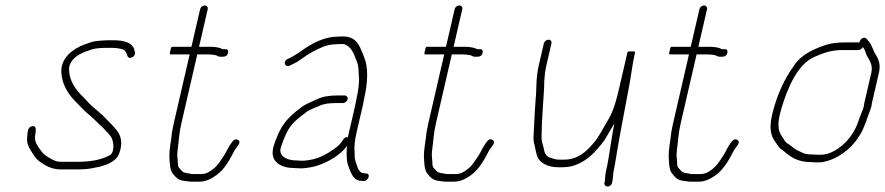

<svg xmlns="http://www.w3.org/2000/svg" viewBox="-20 -622 3254 706"><path d="M476.3 -430 474.1 -438C468 -465.3 435.5 -474 396.4 -474H377.4C364.6 -474 345.5 -472.3 333.7 -471C318.1 -469.6 306.2 -463 292 -459C251.1 -444 203.5 -411.4 205.4 -357C208.1 -307.6 232.9 -272.9 262.3 -244C277.1 -228.2 291.9 -212.4 308.9 -199C326.7 -184.4 342.8 -165.9 359.1 -152C369.6 -138.3 383.9 -129 391.5 -112.5C396.3 -102 403.8 -64.5 383.8 -51C350.6 -33.5 310.3 -27 264.2 -27H210.2C191.4 -27 186.2 -28.2 171.3 -36C155.7 -44.8 141.3 -52.1 133 -65C122.4 -78.8 107.1 -97.3 108.5 -119C110.7 -135.8 117.7 -161.1 98.5 -158C79.5 -155 82 -133.3 80 -117C77.4 -98.3 84.9 -80.8 93.7 -68C103.5 -51.8 112 -37.9 127.2 -27C146.4 -13.2 170.3 1 203.8 1H257.8C281.6 1 305.6 0.3 326.2 -5L347.1 -9C373.9 -16.5 408.3 -28.6 418.4 -58C433.7 -99 423.1 -127.4 406.7 -146C394.6 -161.7 381.3 -172.6 368.2 -187C350.8 -206.4 326.6 -222.3 307.9 -242L285.4 -266C260.1 -290.3 235.8 -321.4 234 -364C231.9 -395.6 260.1 -416.9 280.4 -426L296 -433C303.1 -435 310 -437.3 316.6 -440C331.8 -444.7 352.3 -446 371 -446H390C404.5 -446 415 -444.5 427 -442C440.3 -438.5 445.2 -428.3 448.3 -417C452.7 -400.7 480.2 -413 476.3 -430Z M715.8 -588 683.9 -450H612.9C610.2 -450 608.1 -445.3 606.7 -436C603.8 -426.7 603.8 -422 606.4 -422H677.4L618.6 -167C616.1 -156.3 614.1 -146.3 612.6 -137C610 -106.8 601.5 -71.4 603 -43.5C604.5 -17.2 604 5.4 619.2 21C629 32.3 635.3 38.5 650.3 42L663.8 44L679.4 46H713.4C739.2 46 760.1 33.4 777.2 21C806.1 -0.1 825.2 -35.2 843.2 -70C849.5 -81.3 870.1 -98.7 855.3 -107.5C844.4 -114 836.7 -105.2 829.9 -95C818.6 -80.6 813.2 -63.8 802.7 -48.5C790.8 -31.1 779.8 -11.8 763 0C751.2 9.5 738.1 18 719.8 18H686.8L675.3 16C656.4 13.6 652 11.7 643 0C633.7 -8.4 634 -13.4 633.7 -29C632.2 -43.2 630.8 -52.5 632.9 -69C637.5 -101.9 638.2 -131 646.6 -167L705.4 -422H745.4C752.7 -422 771.1 -420.4 776.5 -418C784.5 -412.5 792.5 -412.5 803.6 -414C821 -414 825.5 -444.4 807.8 -441H800.8C798.8 -441 796.6 -441.7 794.3 -443C785.5 -448 765.8 -450 751.9 -450H711.9L743.8 -588C745.5 -595.7 740 -602 732.5 -602C725 -602 717.5 -595.7 715.8 -588Z M1247.6 -271H1220.6C1191.7 -271 1166.4 -267.2 1145.3 -257C1127.7 -248.3 1104.6 -240.1 1088.6 -228C1057.1 -204.3 1027.7 -179.5 1008.6 -141C1001.5 -126.8 984 -86.4 983.2 -70C976.6 -25.6 1014.4 -4 1062.9 -4C1071.4 -3.3 1080.7 -3 1090.7 -3C1110.7 -4.3 1131 -7.6 1148.6 -13.5C1187.3 -26.4 1231.3 -51.7 1255.6 -85L1254.9 -73C1254.3 -54.7 1254.2 -34.5 1258.4 -19L1263.2 -5C1271.8 14.9 1278.5 43 1311.1 43L1317.8 44C1334.4 44 1344.5 16 1326.3 16L1319.5 15C1305.4 15 1299.1 4.1 1295.2 -5C1291.6 -18.3 1285.7 -29 1284.2 -44L1283.9 -60C1281.6 -81.9 1285.1 -108.9 1291.4 -136L1313.8 -233C1315.9 -242.3 1317.8 -251.7 1319.3 -261C1332.5 -318.3 1334.6 -373.1 1319.7 -410C1305 -443.7 1297.1 -488 1241.7 -488C1233 -488 1224.6 -487.7 1216.4 -487C1208.4 -487 1199.9 -486 1190.7 -484C1146.3 -474.9 1110.5 -451.2 1076.6 -427L1060.3 -417C1054 -412.8 1045.3 -408.5 1037.5 -405C1019.3 -396.8 1026.8 -371.8 1046 -381C1054.7 -385.4 1063.1 -389.2 1072 -394C1094.6 -409.8 1122.6 -429.7 1147.8 -441L1167.9 -450C1181.2 -454.9 1196.7 -459 1212 -459C1219.5 -459.7 1227.2 -460 1235.2 -460C1241.2 -460 1245.5 -459.7 1248 -459C1274.7 -447.2 1282.5 -421.3 1292.2 -395C1297.6 -384.5 1298.4 -365.3 1299 -351L1300.4 -331C1299.7 -309.4 1297.1 -286.5 1291.3 -261C1289.8 -251.7 1287.9 -242.3 1285.8 -233L1259 -117C1252.1 -119 1246.5 -116.3 1242.2 -109L1234.6 -98C1230.7 -92.7 1225.5 -87.3 1218.9 -82C1183.4 -55.5 1150.4 -35 1097.2 -31C1087.2 -31 1078.2 -31.3 1070.4 -32C1038.3 -32 1008.4 -44.7 1010.9 -73C1014.3 -87.8 1027.5 -121.6 1033.7 -133C1049.2 -166.7 1076 -187 1102.8 -207C1115.6 -218.5 1137.6 -225.3 1152.6 -232C1168.4 -240.6 1192 -243 1214.1 -243H1241.1C1248.2 -243 1256.6 -249.6 1258.3 -257C1260 -264.4 1254.7 -271 1247.6 -271Z M1651.8 -588 1619.9 -450H1548.9C1546.2 -450 1544.1 -445.3 1542.7 -436C1539.8 -426.7 1539.8 -422 1542.4 -422H1613.4L1554.6 -167C1552.1 -156.3 1550.1 -146.3 1548.6 -137C1546 -106.8 1537.5 -71.4 1539 -43.5C1540.5 -17.2 1540 5.4 1555.2 21C1565 32.3 1571.3 38.5 1586.3 42L1599.8 44L1615.4 46H1649.4C1675.2 46 1696.1 33.4 1713.2 21C1742.1 -0.1 1761.2 -35.2 1779.2 -70C1785.5 -81.3 1806.1 -98.7 1791.3 -107.5C1780.4 -114 1772.7 -105.2 1765.9 -95C1754.6 -80.6 1749.2 -63.8 1738.7 -48.5C1726.8 -31.1 1715.8 -11.8 1699 0C1687.2 9.5 1674.1 18 1655.8 18H1622.8L1611.3 16C1592.4 13.6 1588 11.7 1579 0C1569.7 -8.4 1570 -13.4 1569.7 -29C1568.2 -43.2 1566.8 -52.5 1568.9 -69C1573.5 -101.9 1574.2 -131 1582.6 -167L1641.4 -422H1681.4C1688.7 -422 1707.1 -420.4 1712.5 -418C1720.5 -412.5 1728.5 -412.5 1739.6 -414C1757 -414 1761.5 -444.4 1743.8 -441H1736.8C1734.8 -441 1732.6 -441.7 1730.3 -443C1721.5 -448 1701.8 -450 1687.9 -450H1647.9L1679.8 -588C1681.5 -595.7 1676 -602 1668.5 -602C1661 -602 1653.5 -595.7 1651.8 -588Z M1979.7 -462 1961.4 -383C1949.4 -330.8 1954.2 -299.7 1949.2 -252L1946.3 -207C1945.4 -193 1944.6 -177.3 1943.9 -160C1942.8 -131.7 1938.9 -106.9 1945.5 -89C1947.8 -78.3 1952 -57 1955.1 -48C1963 -23.7 1994.5 -7 2031.6 -7H2048.6C2062.7 -7 2083.5 -9.7 2095.5 -15C2141.9 -32 2172.3 -66.5 2202.5 -106C2212.7 -122.2 2227.2 -149.3 2237.1 -165C2237.4 -166.3 2238 -167.7 2239 -169C2226.9 -108.3 2220.8 -46.6 2208.4 7C2206.5 15 2205.5 22.3 2205.3 29L2204.1 43L2202.2 51C2201.8 58.2 2206.7 64 2214.7 64C2222.1 64 2230.2 56.9 2230.7 49L2232.5 41L2234.7 23C2234.3 19 2234.8 13.7 2236.4 7C2238.1 -0.3 2239.7 -8.7 2241.2 -18C2255 -105.1 2275.6 -212.2 2293 -303C2300.5 -342.4 2305.8 -389 2314.6 -427L2315.3 -430C2315.9 -432.7 2311.5 -433.7 2302 -433C2292.8 -433.7 2287.9 -432.7 2287.3 -430L2256.8 -298C2246.8 -254.7 2233.8 -206.7 2212.4 -175C2196.9 -148.8 2180.3 -115.1 2160.7 -94C2135.8 -64 2103.2 -35 2055.1 -35H2038.1C2023.4 -35 2020.9 -36.6 2006.5 -41C1985.5 -47.1 1982.2 -60.2 1978.5 -80L1972.6 -102C1971.6 -106.7 1971.2 -113.7 1971.4 -123C1971.9 -176.5 1977.5 -241.2 1980.6 -297L1981.5 -327C1982.9 -345 1984.6 -362 1989.4 -383L2007.7 -462C2009.5 -469.9 2004.8 -476 1996.9 -476C1988.9 -476 1981.5 -469.9 1979.7 -462Z M2551.8 -588 2519.9 -450H2448.9C2446.2 -450 2444.1 -445.3 2442.7 -436C2439.8 -426.7 2439.8 -422 2442.4 -422H2513.4L2454.6 -167C2452.1 -156.3 2450.1 -146.3 2448.6 -137C2446 -106.8 2437.5 -71.4 2439 -43.5C2440.5 -17.2 2440 5.4 2455.2 21C2465 32.3 2471.3 38.5 2486.3 42L2499.8 44L2515.4 46H2549.4C2575.2 46 2596.1 33.4 2613.2 21C2642.1 -0.1 2661.2 -35.2 2679.2 -70C2685.5 -81.3 2706.1 -98.7 2691.3 -107.5C2680.4 -114 2672.7 -105.2 2665.9 -95C2654.6 -80.6 2649.2 -63.8 2638.7 -48.5C2626.8 -31.1 2615.8 -11.8 2599 0C2587.2 9.5 2574.1 18 2555.8 18H2522.8L2511.3 16C2492.4 13.6 2488 11.7 2479 0C2469.7 -8.4 2470 -13.4 2469.7 -29C2468.2 -43.2 2466.8 -52.5 2468.9 -69C2473.5 -101.9 2474.2 -131 2482.6 -167L2541.4 -422H2581.4C2588.7 -422 2607.1 -420.4 2612.5 -418C2620.5 -412.5 2628.5 -412.5 2639.6 -414C2657 -414 2661.5 -444.4 2643.8 -441H2636.8C2634.8 -441 2632.6 -441.7 2630.3 -443C2621.5 -448 2601.8 -450 2587.9 -450H2547.9L2579.8 -588C2581.5 -595.7 2576 -602 2568.5 -602C2561 -602 2553.5 -595.7 2551.8 -588Z M3184.3 -231C3184.6 -235 3185.2 -239 3186.1 -243L3212 -355C3218.6 -384 3210.8 -404.9 3200.2 -421C3189 -438.3 3187.1 -455.8 3173.7 -471L3166.6 -479C3158.7 -489.3 3141.8 -479.4 3140.6 -466H3083.6C3062.6 -466 3038.1 -463.4 3020.7 -458C2973.3 -443.3 2924.8 -420.7 2898.5 -379C2863.9 -331.7 2835.2 -269.3 2818.9 -199C2808.3 -152.9 2813.3 -123.1 2831.1 -100C2838.6 -90.2 2843.4 -78.3 2854.6 -72L2864.8 -64C2888.1 -44.1 2914.1 -26 2961 -26C2970.2 -25.3 2977.1 -25 2981.8 -25H2995.8C3001.1 -25 3007 -26 3013.5 -28C3060.3 -37.9 3105.9 -73.1 3132 -110.5C3138.5 -119.8 3150.9 -139 3154.9 -151C3158.6 -160.9 3165.1 -173.5 3167.5 -184C3170.7 -193.1 3182.3 -222.2 3184.3 -231ZM3140.4 -188C3139.9 -186 3138 -180.3 3134.5 -171C3115.6 -117.9 3074.5 -75.2 3027.4 -58C3020.4 -56.9 3009.6 -53 3002.2 -53H2988.2C2983.6 -53 2977 -53.3 2968.5 -54C2959.8 -54 2953.9 -54.3 2950.7 -55L2939.2 -57C2931.6 -59.7 2914.2 -67.7 2907.5 -71.5C2894.5 -78.8 2886.5 -89.4 2873.2 -96C2865 -101.7 2861.9 -111.9 2855.7 -120C2841.8 -138.1 2838.6 -162.9 2847.1 -199.5C2849 -207.8 2851.3 -216.3 2853.9 -225C2876.4 -299.2 2912 -384.6 2973.1 -412C3005.1 -426.3 3034.8 -438 3077.1 -438H3136.1C3142.8 -438 3148.3 -441.7 3152.7 -449C3159.4 -440.2 3161.8 -433.1 3165.4 -422C3173.7 -402.9 3191.3 -386.9 3184 -355L3158.1 -243C3157 -238.3 3156.3 -233.7 3155.9 -229C3153.9 -220.6 3142.7 -194.6 3140.4 -188Z"/></svg>

Font: HoneyBee
Style: XLitIt
Weight: 200
Foundry: Cannot Into Space Fonts
Version: Version 0.89